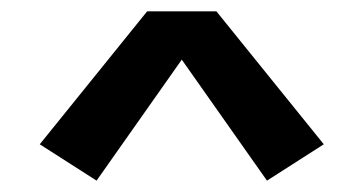

<svg xmlns="http://www.w3.org/2000/svg" viewBox="-20 -758 640 338"><path d="M150 -440 50 -504 239 -738H361L550 -504L450 -440L300 -653Z"/></svg>

Font: Iosevka Plex Etoile
Style: Bold
Weight: 700
Designer: Belleve Invis
Foundry: Belleve Invis
Version: Version 25.1.1; ttfautohint (v1.8.4)